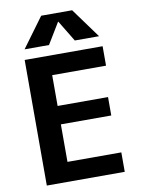

<svg xmlns="http://www.w3.org/2000/svg" viewBox="-102 -1031 805 1099"><g transform="rotate(-10 300.5 -481.5)"><path d="M305 -912 231 -790H89L216 -963H396L522 -790H381L307 -912ZM219 -617V-438H512V-331H219V-113H532V0H79V-730H532V-617Z"/></g></svg>

Font: Mplus 1p Bold
Style: Bold
Weight: 700
Version: Version 1.061